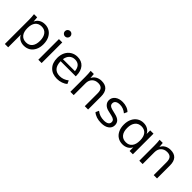

<svg xmlns="http://www.w3.org/2000/svg" viewBox="168 -1917 3311 3311"><g transform="rotate(45 1824.0 -261.5)"><path d="M329 -515Q395 -515 446 -482Q496 -450 525 -390Q553 -331 553 -252Q553 -173 525 -116Q496 -56 447 -25Q395 7 329 7Q270 7 226 -19Q181 -45 159 -93V216H78V-362Q78 -401 76 -436Q74 -471 70 -503H147L155 -406Q176 -459 222 -487Q266 -515 329 -515ZM314 -60Q388 -60 429 -110Q469 -159 469 -252Q469 -343 428 -396Q388 -447 314 -447Q240 -447 199 -397Q159 -348 159 -254Q159 -160 199 -111Q240 -60 314 -60Z M678 0V-503H759V0ZM654 -674Q654 -647 673 -628Q692 -609 719 -609Q746 -609 765 -628Q784 -647 784 -674Q784 -701 765 -720Q746 -739 719 -739Q692 -739 673 -720Q654 -701 654 -674Z M1337 -254H968Q969 -159 1013 -109Q1056 -60 1139 -60Q1227 -60 1301 -119L1328 -60Q1296 -29 1244 -11Q1192 7 1138 7Q1020 7 953 -63Q886 -131 886 -253Q886 -330 916 -390Q946 -449 1000 -482Q1054 -515 1123 -515Q1223 -515 1280 -450Q1337 -384 1337 -269ZM1124 -452Q1062 -452 1022 -414Q982 -377 971 -307H1264Q1258 -377 1223 -415Q1187 -452 1124 -452Z M1711 -515Q1892 -515 1892 -316V0H1811V-312Q1811 -383 1783 -415Q1754 -447 1695 -447Q1625 -447 1583 -404Q1541 -361 1541 -288V0H1460V-362Q1460 -401 1458 -436Q1456 -471 1452 -503H1529L1537 -413Q1559 -462 1606 -489Q1653 -515 1711 -515Z M2215 7Q2088 7 2014 -58L2041 -118Q2083 -85 2124 -72Q2168 -58 2218 -58Q2274 -58 2305 -78Q2334 -98 2334 -134Q2334 -164 2314 -182Q2295 -199 2248 -210L2163 -230Q2101 -243 2066 -280Q2031 -317 2031 -366Q2031 -432 2084 -474Q2137 -515 2224 -515Q2276 -515 2324 -498Q2371 -482 2403 -449L2376 -390Q2305 -449 2224 -449Q2170 -449 2141 -429Q2111 -408 2111 -371Q2111 -340 2130 -322Q2147 -305 2189 -294L2274 -273Q2344 -257 2378 -224Q2412 -190 2412 -136Q2412 -71 2359 -32Q2307 7 2215 7Z M2984 -503V0H2904V-91Q2882 -45 2838 -19Q2792 7 2734 7Q2667 7 2617 -25Q2567 -56 2539 -116Q2511 -173 2511 -252Q2511 -331 2539 -390Q2568 -450 2618 -482Q2668 -515 2734 -515Q2793 -515 2837 -489Q2881 -463 2904 -416V-503ZM2750 -60Q2824 -60 2864 -111Q2904 -160 2904 -254Q2904 -348 2864 -397Q2823 -447 2750 -447Q2676 -447 2635 -396Q2593 -344 2593 -252Q2593 -160 2634 -110Q2675 -60 2750 -60Z M3392 -515Q3573 -515 3573 -316V0H3492V-312Q3492 -383 3464 -415Q3435 -447 3376 -447Q3306 -447 3264 -404Q3222 -361 3222 -288V0H3141V-362Q3141 -401 3139 -436Q3137 -471 3133 -503H3210L3218 -413Q3240 -462 3287 -489Q3334 -515 3392 -515Z"/></g></svg>

Font: PRinguin Sans
Style: Regular
Weight: 400
Designer: Vernon Adams
Foundry: Vernon Adams
Version: ""